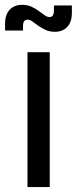

<svg xmlns="http://www.w3.org/2000/svg" viewBox="-44 -756 310 776"><path d="M67 0V-545H157V0ZM178 -627.5Q155 -627.5 138.2 -636Q121.5 -644.5 110 -652.5Q97.5 -662 87.2 -669.2Q77 -676.5 67 -676.5Q58 -676.5 53.5 -669.8Q49 -663 49 -653.5V-632.5H-23.5V-659Q-23.5 -697 -4.8 -716.8Q14 -736.5 45 -736.5Q67 -736.5 84.2 -728.5Q101.5 -720.5 113.5 -711Q126 -702.5 136 -694.8Q146 -687 156 -687Q166 -687 170 -694.5Q174 -702 174 -711V-734H246.5V-704.5Q246.5 -667 227.8 -647.2Q209 -627.5 178 -627.5Z"/></svg>

Font: Mohave Light Medium
Style: Regular
Weight: 500
Version: Version 2.003